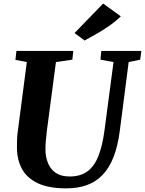

<svg xmlns="http://www.w3.org/2000/svg" viewBox="-20 -1022 794 1052"><path d="M685 -682 636.5 -306Q625.5 -221 601.8 -160.8Q578 -100.5 541.2 -62.8Q504.5 -25 455 -7.5Q405.5 10 344 10Q245 10 185.8 -18.8Q126.5 -47.5 100 -97.2Q73.5 -147 73 -210Q73 -229 73.2 -249.2Q73.5 -269.5 76 -291L127 -682L64.5 -694L70 -743H381.5L376.5 -695L286.5 -682L236.5 -303Q233 -274.5 231 -249Q229 -223.5 229 -205Q229 -162.5 243 -128.2Q257 -94 286 -74.5Q315 -55 361.5 -55Q420.5 -55 458.8 -83Q497 -111 519.2 -167.2Q541.5 -223.5 552.5 -307.5L602 -682L530.5 -695L535 -743H754.5L748 -695ZM443.5 -800 388.5 -841 545 -1002.5 642 -932.5Q610 -902 574.2 -877.5Q538.5 -853 504.5 -834Q470.5 -815 443.5 -800Z"/></svg>

Font: Merriweather 28pt ExtraBold
Style: Italic
Weight: 800
Italic angle: -7.8°
Version: Version 2.101